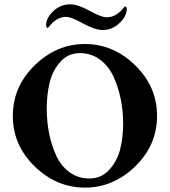

<svg xmlns="http://www.w3.org/2000/svg" viewBox="-20 -854 782 884"><path d="M301.8 -834Q338.9 -834 389.6 -805.7Q446.3 -774.4 470.7 -774.4Q494.1 -774.4 512.7 -785.6Q531.2 -796.9 542.5 -810.1Q553.7 -823.2 555.7 -824.2Q563.5 -824.2 563.5 -810.5Q563.5 -788.1 544.9 -763.7Q505.9 -715.8 454.1 -715.8Q417 -715.8 366.2 -744.1Q307.6 -776.4 285.2 -776.4Q261.7 -776.4 243.2 -765.1Q224.6 -753.9 213.4 -740.2Q202.1 -726.6 200.2 -725.6Q192.4 -725.6 192.4 -740.2Q192.4 -762.7 210.9 -787.1Q249 -834 301.8 -834ZM347.7 -609.4Q293 -609.4 257.3 -568.8Q221.7 -528.3 208.5 -473.6Q195.3 -418.9 195.3 -354.5Q195.3 -294.9 206.1 -240.2Q216.8 -185.5 238.8 -137.7Q260.7 -89.8 300.3 -61Q339.8 -32.2 391.6 -32.2Q446.3 -32.2 482.9 -72.3Q519.5 -112.3 533.2 -166.5Q546.9 -220.7 546.9 -285.2Q546.9 -344.7 535.6 -399.4Q524.4 -454.1 502 -502.4Q479.5 -550.8 439.5 -580.1Q399.4 -609.4 347.7 -609.4ZM139.6 -553.2Q240.2 -651.4 371.1 -651.4Q502 -651.4 602.5 -553.2Q703.1 -455.1 703.1 -320.3Q703.1 -185.5 602.5 -87.9Q502 9.8 371.1 9.8Q240.2 9.8 139.6 -87.9Q39.1 -185.5 39.1 -320.3Q39.1 -455.1 139.6 -553.2Z"/></svg>

Font: Crimson
Style: Bold
Weight: 700
Version: Version 0.8 ; ttfautohint (v1.00) -l 8 -r 50 -G 200 -x 14 -D